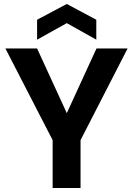

<svg xmlns="http://www.w3.org/2000/svg" viewBox="-20 -943 667 963"><path d="M244 0V-240L7 -700H166L318 -369H312L464 -700H620L384 -240V0ZM166 -744V-844L315 -923L463 -844V-744L315 -827Z"/></svg>

Font: DM Sans 36pt ExtraBold
Style: Regular
Weight: 800
Designer: Colophon Foundry, Jonny Pinhorn
Foundry: Colophon Foundry
Version: Version 4.004;gftools[0.9.30]